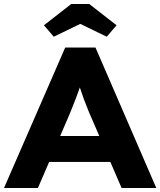

<svg xmlns="http://www.w3.org/2000/svg" viewBox="-37 -937 799 957"><path d="M288 -700H439L742 0H569L513 -130H208L152 0H-17ZM458 -259 406 -379Q378 -447 361 -501Q346 -457 314 -378L263 -259ZM182 -811 318 -917H408L544 -811L495 -754L363 -818L231 -754Z"/></svg>

Font: Lexend Exa HM Xlight
Style: Bold
Weight: 700
Designer: Bonnie Shaver-Troup, Thomas Jockin, Octavio Pardo
Foundry: Lexend
Version: Version 1.091